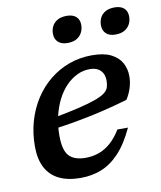

<svg xmlns="http://www.w3.org/2000/svg" viewBox="-80 -754 696 831"><g transform="rotate(-10 268.0 -339.0)"><path d="M327 -446Q298 -446 271.5 -433.2Q245 -420.5 222.5 -397.2Q200 -374 183.5 -341.5Q167 -309 157.8 -269.2Q148.5 -229.5 148.5 -185Q148.5 -120.5 171.8 -95.8Q195 -71 244.5 -71Q274.5 -71 302 -80.5Q329.5 -90 354.2 -111.5Q379 -133 400.5 -168H447Q415.5 -100.5 378.5 -61.2Q341.5 -22 299.2 -5.5Q257 11 208.5 11Q151.5 11 113.2 -8Q75 -27 55.5 -64.5Q36 -102 36 -157Q36 -216 51.2 -268.5Q66.5 -321 94.5 -364Q122.5 -407 161.2 -438.2Q200 -469.5 247 -486.5Q294 -503.5 347.5 -503.5Q399.5 -503.5 431 -487.5Q462.5 -471.5 477 -445Q491.5 -418.5 491.5 -386Q491.5 -360.5 483.2 -334.5Q475 -308.5 461 -287.5Q420 -275.5 377.8 -264.8Q335.5 -254 293 -245.2Q250.5 -236.5 209.5 -229.5Q168.5 -222.5 130 -217.5L133 -264.5Q206 -278 253.5 -289.5Q301 -301 329 -311.5Q357 -322 370.2 -332.8Q383.5 -343.5 387.2 -356.2Q391 -369 391 -384.5Q391 -403.5 383.8 -417.2Q376.5 -431 362.5 -438.5Q348.5 -446 327 -446ZM253 -574Q227 -574 212.2 -587.5Q197.5 -601 197.5 -624.5Q197.5 -642.5 205.2 -657.5Q213 -672.5 229 -681.5Q245 -690.5 269.5 -690.5Q296 -690.5 310.5 -677.5Q325 -664.5 325 -641Q325 -623 317.2 -607.8Q309.5 -592.5 293.8 -583.2Q278 -574 253 -574ZM463.5 -574Q437.5 -574 423 -587.5Q408.5 -601 408.5 -624.5Q408.5 -642.5 416 -657.5Q423.5 -672.5 439.5 -681.5Q455.5 -690.5 480 -690.5Q506.5 -690.5 521 -677.5Q535.5 -664.5 535.5 -641Q535.5 -623 527.8 -607.8Q520 -592.5 504.2 -583.2Q488.5 -574 463.5 -574Z"/></g></svg>

Font: Newsreader 9pt Medium
Style: Italic
Weight: 500
Italic angle: -17°
Designer: Hugues Gentile
Foundry: Production Type
Version: Version 1.003